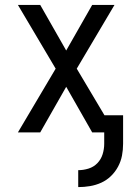

<svg xmlns="http://www.w3.org/2000/svg" viewBox="-20 -540 540 783"><path d="M299 223V154Q320 154 341 147.5Q362 141 377 125.5Q392 110 398.5 89Q405 68 405 46V0H356L250 -186L144 0H53L207 -260L53 -520H144L250 -334L356 -520H447L293 -260L406 -70H482V46Q482 71 477.5 94.5Q473 118 461.5 139.5Q450 161 432.5 178Q415 195 393 205Q371 215 347 219Q323 223 299 223Z"/></svg>

Font: Iosevka MaddieWtf
Style: Regular
Weight: 400
Monospace: yes
Designer: Belleve Invis
Foundry: Belleve Invis
Version: Version 31.3.0; ttfautohint (v1.8.3)